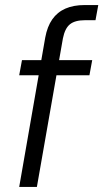

<svg xmlns="http://www.w3.org/2000/svg" viewBox="-20 -740 409 760"><path d="M56 0 159 -591Q167 -635 187 -663.5Q207 -692 239 -706Q271 -720 315 -720H369L358 -660H316Q277 -660 257 -644Q237 -628 229 -588L126 0ZM56 -442 67 -502H345L334 -442Z"/></svg>

Font: DM Sans 16pt Light
Style: Italic
Weight: 300
Italic angle: -10°
Version: Version 4.004;gftools[0.9.30]